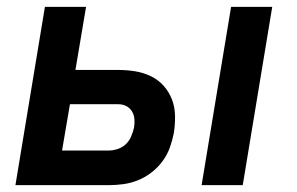

<svg xmlns="http://www.w3.org/2000/svg" viewBox="-20 -540 865 560"><path d="M568 0 654 -520H774L688 0ZM25 0 111 -520H231L200 -336H324Q350 -336 374.5 -332Q399 -328 420.5 -317.5Q442 -307 457.5 -289.5Q473 -272 481.5 -250Q490 -228 490.5 -202.5Q491 -177 487 -152Q483 -131 475.5 -110Q468 -89 454.5 -70.5Q441 -52 422.5 -37.5Q404 -23 383 -14.5Q362 -6 340.5 -3Q319 0 297 0ZM161 -101H297Q310 -101 323.5 -105.5Q337 -110 347 -119.5Q357 -129 362.5 -142Q368 -155 371 -168Q373 -181 372 -193Q371 -205 365 -215Q359 -225 348.5 -230.5Q338 -236 325 -236H184Z"/></svg>

Font: Iosevka Aile
Style: Bold Italic
Weight: 700
Italic angle: -9°
Designer: Belleve Invis
Foundry: Belleve Invis
Version: Version 28.0.1; ttfautohint (v1.8.4)